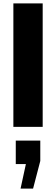

<svg xmlns="http://www.w3.org/2000/svg" viewBox="-20 -740 328 1120"><path d="M229 -720V0H58V-720ZM131 217H72V80H215V199L173 360H100Z"/></svg>

Font: Chivo ExtraBold
Style: Regular
Weight: 800
Designer: Hector Gatti
Foundry: Omnibus-Type
Version: Version 1.007